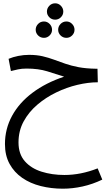

<svg xmlns="http://www.w3.org/2000/svg" viewBox="-20 -748 679 1162"><path d="M360 394Q290 394 226.5 378Q163 362 114.5 328.5Q66 295 38 244Q10 193 10 124Q10 32 53 -47Q96 -126 176.5 -186.5Q257 -247 368 -284Q319 -300 265.5 -316.5Q212 -333 141 -333Q111 -333 88.5 -328Q66 -323 46 -318L32 -392Q58 -403 90.5 -409.5Q123 -416 156 -416Q202 -416 238 -407.5Q274 -399 306.5 -387Q339 -375 375 -362.5Q411 -350 455.5 -341.5Q500 -333 561 -332H570L572 -250Q514 -250 448.5 -234.5Q383 -219 320 -188.5Q257 -158 205.5 -114Q154 -70 123 -13Q92 44 92 114Q92 184 130 227.5Q168 271 231.5 291Q295 311 370 311Q469 311 571 271L599 339Q541 367 480 380.5Q419 394 360 394ZM314 -629Q293 -629 278.5 -643.5Q264 -658 264 -678Q264 -698 278.5 -713Q293 -728 314 -728Q334 -728 348.5 -713Q363 -698 363 -678Q363 -658 348.5 -643.5Q334 -629 314 -629ZM246 -519Q225 -519 210.5 -533.5Q196 -548 196 -568Q196 -588 210.5 -603Q225 -618 246 -618Q266 -618 280.5 -603Q295 -588 295 -568Q295 -548 280.5 -533.5Q266 -519 246 -519ZM382 -519Q361 -519 346.5 -533.5Q332 -548 332 -568Q332 -588 346.5 -603Q361 -618 382 -618Q402 -618 416.5 -603Q431 -588 431 -568Q431 -548 416.5 -533.5Q402 -519 382 -519Z"/></svg>

Font: Go Noto Current
Style: Regular
Weight: 400
Designer: Monotype Design Team
Foundry: Monotype Imaging Inc.
Version: Version 2.007; ttfautohint (v1.8) -l 8 -r 50 -G 200 -x 14 -D